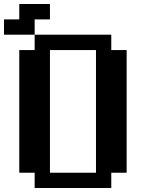

<svg xmlns="http://www.w3.org/2000/svg" viewBox="-20 -943 732 963"><path d="M461.4 -76.7V-691.9H230.5V-76.7ZM153.8 0V-76.7H76.7V-691.9H153.8V-769H538.1V-691.9H615.2V-76.7H538.1V0ZM0 -769V-845.7H76.7V-922.9H230.5V-845.7H153.8V-769Z"/></svg>

Font: Good Old DOS
Style: Regular
Weight: 400
Designer: Vasily Draigo
Foundry: Vasily Draigo
Version: 1.0